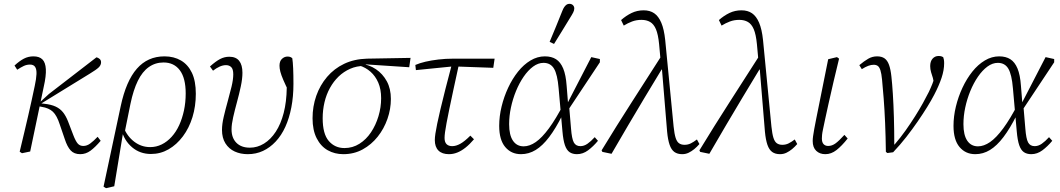

<svg xmlns="http://www.w3.org/2000/svg" viewBox="-20 -795 5547 1005"><path d="M83 -1Q96 -55 107 -101.5Q118 -148 127.5 -189Q137 -230 145.5 -269Q154 -308 162 -346Q170 -383 171 -407.5Q172 -432 164 -444.5Q156 -457 137 -457Q120 -457 105 -450Q90 -443 70 -430L56 -452Q82 -476 105 -488Q128 -500 155 -500Q186 -500 202 -484Q218 -468 220 -433Q222 -398 209 -341L138 -2L95 7ZM400 12Q368 12 350 -7.5Q332 -27 319 -67L293 -143Q278 -190 257 -210Q236 -230 197 -236L176 -240V-259H188L236 -303L485 -495Q494 -493 501.5 -486.5Q509 -480 509 -469Q509 -454 496.5 -442Q484 -430 451 -410L194 -252V-254L211 -252Q248 -248 271.5 -237Q295 -226 310 -207Q325 -188 336 -160L364 -87Q376 -56 387 -43.5Q398 -31 416 -31Q435 -31 452.5 -44Q470 -57 491 -79L507 -58Q478 -24 453.5 -6Q429 12 400 12Z M535 190 522 182 612 -240Q640 -371 696.5 -435.5Q753 -500 841 -500Q890 -500 927 -478.5Q964 -457 984.5 -414Q1005 -371 1005 -304Q1005 -239 987.5 -182Q970 -125 937.5 -81.5Q905 -38 862.5 -13.5Q820 11 770 11Q713 11 671.5 -24Q630 -59 615 -117L627 -128Q646 -81 683 -53Q720 -25 766 -25Q798 -25 826.5 -39Q855 -53 878.5 -79Q902 -105 918 -140Q934 -175 943 -217Q952 -259 952 -306Q952 -386 921.5 -427Q891 -468 836 -468Q793 -468 759 -444Q725 -420 701.5 -372Q678 -324 663 -252L631 -94L623 -93L578 180Z M1277 12Q1239 12 1208.5 -2Q1178 -16 1160 -44.5Q1142 -73 1142 -115Q1142 -145 1151 -183.5Q1160 -222 1171.5 -263Q1183 -304 1192 -341.5Q1201 -379 1201 -406Q1201 -433 1190.5 -443.5Q1180 -454 1163 -454Q1147 -454 1130 -446.5Q1113 -439 1095 -425L1079 -447Q1109 -474 1132 -486Q1155 -498 1180 -498Q1215 -498 1232 -476.5Q1249 -455 1249 -414Q1249 -383 1240.5 -343Q1232 -303 1220.5 -261Q1209 -219 1200.5 -181.5Q1192 -144 1192 -118Q1192 -73 1217.5 -47.5Q1243 -22 1288 -22Q1327 -22 1362 -43.5Q1397 -65 1423.5 -105.5Q1450 -146 1465 -204Q1480 -262 1481 -336Q1481 -353 1480.5 -368.5Q1480 -384 1479 -399L1495 -378L1493 -312Q1474 -351 1463 -376.5Q1452 -402 1447.5 -419.5Q1443 -437 1443 -451Q1443 -475 1456 -487Q1469 -499 1485 -499Q1494 -499 1500 -496.5Q1506 -494 1510 -490Q1513 -471 1514.5 -437Q1516 -403 1516 -356Q1516 -290 1505 -233Q1494 -176 1473.5 -131Q1453 -86 1423 -54Q1393 -22 1356.5 -5Q1320 12 1277 12Z M1777 12Q1732 12 1695.5 -8.5Q1659 -29 1637.5 -71.5Q1616 -114 1616 -176Q1616 -238 1635.5 -293.5Q1655 -349 1692 -392.5Q1729 -436 1781.5 -461Q1834 -486 1901 -488L2129 -492L2122 -443L1895 -458L1887 -450Q1847 -450 1813 -435Q1779 -420 1752.5 -394.5Q1726 -369 1707 -334.5Q1688 -300 1678.5 -259.5Q1669 -219 1669 -176Q1669 -94 1701 -57Q1733 -20 1783 -20Q1826 -20 1861.5 -42.5Q1897 -65 1922 -102.5Q1947 -140 1961 -186.5Q1975 -233 1975 -281Q1975 -328 1960 -362.5Q1945 -397 1919.5 -419.5Q1894 -442 1861 -452L1872 -461Q1913 -456 1948 -432.5Q1983 -409 2004.5 -370Q2026 -331 2026 -277Q2026 -224 2008 -172.5Q1990 -121 1957 -79.5Q1924 -38 1878.5 -13Q1833 12 1777 12Z M2157 -428 2154 -455Q2177 -465 2207 -472Q2237 -479 2274.5 -483.5Q2312 -488 2354 -488H2569L2562 -440L2366 -447H2347ZM2330 12Q2294 12 2275 -7Q2256 -26 2256 -62Q2256 -75 2259 -95.5Q2262 -116 2268.5 -147.5Q2275 -179 2285.5 -223.5Q2296 -268 2311.5 -329Q2327 -390 2348 -469L2385 -471Q2367 -389 2354 -328.5Q2341 -268 2332 -224.5Q2323 -181 2317.5 -151.5Q2312 -122 2309.5 -103.5Q2307 -85 2307 -73Q2307 -51 2317.5 -40.5Q2328 -30 2347 -30Q2367 -30 2389.5 -42.5Q2412 -55 2442 -85L2461 -66Q2439 -40 2417 -22.5Q2395 -5 2373.5 3.5Q2352 12 2330 12Z M2707 12Q2656 12 2624.5 -25.5Q2593 -63 2593 -136Q2593 -186 2605.5 -237.5Q2618 -289 2640 -336Q2662 -383 2691.5 -420Q2721 -457 2757 -478.5Q2793 -500 2832 -500Q2867 -500 2890.5 -485Q2914 -470 2928 -436.5Q2942 -403 2946 -346L2953 -259L2958 -252L2969 -122Q2973 -69 2983.5 -49.5Q2994 -30 3018 -30Q3037 -30 3055 -42.5Q3073 -55 3093 -77L3110 -58Q3085 -28 3058 -8Q3031 12 3000 12Q2977 12 2961.5 1.5Q2946 -9 2937 -35Q2928 -61 2924 -108L2904 -333Q2898 -405 2880 -435.5Q2862 -466 2825 -466Q2797 -466 2770.5 -446.5Q2744 -427 2721 -393.5Q2698 -360 2681 -318.5Q2664 -277 2654.5 -232.5Q2645 -188 2645 -145Q2645 -88 2665 -58.5Q2685 -29 2721 -29Q2752 -29 2784.5 -51.5Q2817 -74 2853.5 -123.5Q2890 -173 2931 -252L2936 -191H2923Q2889 -123 2854.5 -77.5Q2820 -32 2784 -10Q2748 12 2707 12ZM2952 -216 2951 -256 3075 -496 3120 -486V-469ZM2857 -576Q2874 -616 2890.5 -656.5Q2907 -697 2923 -737Q2928 -750 2933.5 -758Q2939 -766 2945.5 -770.5Q2952 -775 2960 -775Q2972 -775 2979 -768Q2986 -761 2986 -751Q2986 -741 2980.5 -730Q2975 -719 2963 -700Q2943 -667 2922 -633Q2901 -599 2880 -565Z M3133 0 3129 -8Q3207 -136 3287 -260.5Q3367 -385 3447 -510L3455 -431H3443Q3398 -357 3354.5 -284.5Q3311 -212 3268 -139Q3225 -66 3181 10ZM3551 12Q3526 12 3510 0.5Q3494 -11 3485 -37Q3476 -63 3472 -105L3443 -456L3439 -465L3430 -564Q3425 -615 3413.5 -642Q3402 -669 3383 -680Q3364 -691 3338 -691Q3311 -691 3288.5 -682.5Q3266 -674 3245 -661L3231 -690Q3257 -713 3286 -727Q3315 -741 3349 -741Q3382 -741 3404.5 -725.5Q3427 -710 3441.5 -676Q3456 -642 3462 -585L3506 -132Q3510 -94 3516.5 -73.5Q3523 -53 3534.5 -45Q3546 -37 3563 -37Q3581 -37 3596 -44.5Q3611 -52 3628 -65L3641 -41Q3628 -26 3614 -14.5Q3600 -3 3584.5 4.5Q3569 12 3551 12Z M3645 0 3641 -8Q3719 -136 3799 -260.5Q3879 -385 3959 -510L3967 -431H3955Q3910 -357 3866.5 -284.5Q3823 -212 3780 -139Q3737 -66 3693 10ZM4063 12Q4038 12 4022 0.5Q4006 -11 3997 -37Q3988 -63 3984 -105L3955 -456L3951 -465L3942 -564Q3937 -615 3925.5 -642Q3914 -669 3895 -680Q3876 -691 3850 -691Q3823 -691 3800.5 -682.5Q3778 -674 3757 -661L3743 -690Q3769 -713 3798 -727Q3827 -741 3861 -741Q3894 -741 3916.5 -725.5Q3939 -710 3953.5 -676Q3968 -642 3974 -585L4018 -132Q4022 -94 4028.5 -73.5Q4035 -53 4046.5 -45Q4058 -37 4075 -37Q4093 -37 4108 -44.5Q4123 -52 4140 -65L4153 -41Q4140 -26 4126 -14.5Q4112 -3 4096.5 4.5Q4081 12 4063 12Z M4300 12Q4271 12 4252.5 -5.5Q4234 -23 4234 -57Q4234 -68 4236 -82.5Q4238 -97 4242 -119.5Q4246 -142 4252.5 -174Q4259 -206 4268 -251L4315 -485L4361 -496L4372 -488L4343 -367Q4327 -297 4316 -248.5Q4305 -200 4298.5 -168.5Q4292 -137 4288 -118.5Q4284 -100 4283 -89Q4282 -78 4282 -70Q4282 -50 4291 -40.5Q4300 -31 4315 -31Q4335 -31 4353.5 -44.5Q4372 -58 4400 -89L4417 -70Q4386 -31 4358.5 -9.5Q4331 12 4300 12Z M4617 0Q4616 -81 4613 -151.5Q4610 -222 4605.5 -279.5Q4601 -337 4597 -378Q4594 -410 4588.5 -427Q4583 -444 4574.5 -450Q4566 -456 4553 -456Q4540 -456 4525 -450.5Q4510 -445 4491 -433L4478 -454Q4503 -475 4524.5 -487.5Q4546 -500 4571 -500Q4595 -500 4610 -489.5Q4625 -479 4633.5 -455.5Q4642 -432 4646 -394Q4650 -358 4653.5 -303.5Q4657 -249 4659 -181.5Q4661 -114 4661 -38L4663 -39Q4694 -75 4720.5 -112.5Q4747 -150 4770 -186.5Q4793 -223 4811 -255.5Q4829 -288 4842 -314Q4852 -335 4860.5 -356.5Q4869 -378 4876 -405L4871 -348L4863 -387Q4858 -402 4853.5 -417.5Q4849 -433 4849 -449Q4849 -474 4861.5 -488Q4874 -502 4893 -502Q4902 -502 4908 -500Q4914 -498 4917 -496Q4919 -491 4920.5 -483.5Q4922 -476 4922 -464Q4922 -428 4908.5 -387.5Q4895 -347 4870 -299Q4855 -270 4833 -234.5Q4811 -199 4783.5 -159Q4756 -119 4724 -78Q4692 -37 4655 2L4625 6Z M5085 12Q5034 12 5002.5 -25.5Q4971 -63 4971 -136Q4971 -186 4983.5 -237.5Q4996 -289 5018 -336Q5040 -383 5069.5 -420Q5099 -457 5135 -478.5Q5171 -500 5210 -500Q5245 -500 5268.5 -485Q5292 -470 5306 -436.5Q5320 -403 5324 -346L5331 -259L5336 -252L5347 -122Q5351 -69 5361.5 -49.5Q5372 -30 5396 -30Q5415 -30 5433 -42.5Q5451 -55 5471 -77L5488 -58Q5463 -28 5436 -8Q5409 12 5378 12Q5355 12 5339.5 1.5Q5324 -9 5315 -35Q5306 -61 5302 -108L5282 -333Q5276 -405 5258 -435.5Q5240 -466 5203 -466Q5175 -466 5148.5 -446.5Q5122 -427 5099 -393.5Q5076 -360 5059 -318.5Q5042 -277 5032.5 -232.5Q5023 -188 5023 -145Q5023 -88 5043 -58.5Q5063 -29 5099 -29Q5130 -29 5162.5 -51.5Q5195 -74 5231.5 -123.5Q5268 -173 5309 -252L5314 -191H5301Q5267 -123 5232.5 -77.5Q5198 -32 5162 -10Q5126 12 5085 12ZM5330 -216 5329 -256 5453 -496 5498 -486V-469Z"/></svg>

Font: Source Serif 4 Light
Style: Italic
Weight: 300
Italic angle: -12°
Designer: Frank Grießhammer
Foundry: Adobe Systems Incorporated
Version: Version 4.004;hotconv 1.0.116;makeotfexe 2.5.65601